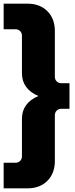

<svg xmlns="http://www.w3.org/2000/svg" viewBox="-20 -820 410 1050"><path d="M190 -295Q100 -333 100 -420V-625Q100 -640 90 -650Q80 -660 65 -660H0V-800H130Q198 -800 239 -759Q280 -718 280 -650V-400Q280 -385 290 -375Q300 -365 315 -365H360V-225H315Q300 -225 290 -215Q280 -205 280 -190V60Q280 128 239 169Q198 210 130 210H0V70H65Q80 70 90 60Q100 50 100 35V-170Q100 -257 190 -295Z"/></svg>

Font: Russo One
Style: Regular
Weight: 400
Designer: Jovanny lemonad
Foundry: Jovanny Lemonad
Version: Version 1.001